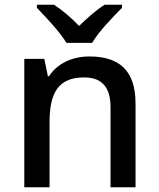

<svg xmlns="http://www.w3.org/2000/svg" viewBox="-20 -786 667 806"><path d="M259 -606H367C392 -651 455 -716 492 -753V-766H419C384 -744 348 -712 312 -677C279 -712 242 -743 207 -766H135V-753C172 -715 232 -651 259 -606ZM355 -549C286 -549 221 -521 186 -466H181L166 -539H82V0H188V-272C188 -394 223 -461 333 -461C409 -461 444 -419 444 -336V0H549V-351C549 -490 481 -549 355 -549Z"/></svg>

Font: Noto Sans Georgian Medium
Style: Regular
Weight: 500
Designer: Monotype Design Team, Akaki Razmadze
Foundry: Google LLC
Version: Version 2.005